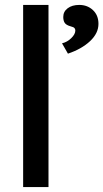

<svg xmlns="http://www.w3.org/2000/svg" viewBox="-20 -760 420 780"><path d="M74 0V-740H177V0ZM256 -542 232 -584Q253 -589 269.5 -605Q286 -621 286 -636Q286 -642 282.5 -646Q279 -650 267 -653Q249 -658 243 -667Q237 -676 237 -691Q237 -713 255 -726.5Q273 -740 302 -740Q335 -740 357.5 -719Q380 -698 380 -663Q380 -625 346 -593Q312 -561 256 -542Z"/></svg>

Font: Readex Pro
Style: Regular
Weight: 400
Designer: Bonnie Shaver-Troup, Thomas Jockin
Foundry: Lexend
Version: Version 1.204; ttfautohint (v1.8.4.7-5d5b)